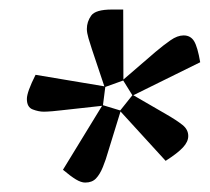

<svg xmlns="http://www.w3.org/2000/svg" viewBox="-20 -732 442 405"><path d="M159.7 -346.9Q151.1 -346.9 140 -353.6Q128.8 -360.4 112.8 -373.9L195.3 -508.8L110.1 -499.4Q103.2 -498.4 90.9 -497.4Q78.5 -496.4 72.4 -496.4Q61.6 -496.4 49.2 -501.1Q36.7 -505.7 36.7 -523.3Q36.7 -537.9 55 -574.2L200.1 -549.9L173.8 -628.4Q170.2 -639 166.7 -651.1Q163.2 -663.1 163.2 -670.9Q163.2 -686.2 172.3 -699Q181.4 -711.9 216.2 -711.9H239.9L240.3 -564.2L308.1 -622.6Q324.9 -636.8 339.6 -647Q354.2 -657.3 367.4 -657.3Q381.9 -657.3 389.4 -645.2Q396.8 -633 402.3 -600.7L261.3 -531.1L330.9 -490.8Q352.7 -478.2 364.9 -468.5Q377.1 -458.8 377.1 -445.1Q377.1 -433 366 -421.1Q355 -409.1 329.4 -392.7L234.2 -496.9L208.6 -413.9Q203.3 -395 197 -379.7Q190.8 -364.3 182.5 -355.6Q174.2 -346.9 159.7 -346.9ZM233.6 -499 259.2 -531.1 239.9 -562.2 202.1 -548.6 197.2 -510.1Z"/></svg>

Font: Faustina Light
Style: Italic
Weight: 300
Italic angle: -8°
Designer: Alfonso Garcia
Foundry: http://www.omnibus-type.com
Version: Version 1.200